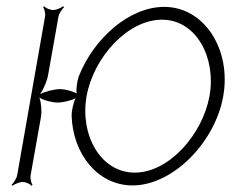

<svg xmlns="http://www.w3.org/2000/svg" viewBox="-20 -582 739 614"><path d="M257 -275C279 -397 387 -519 498 -519C608 -519 672 -397 650 -275C628 -153 521 -30 411 -30C300 -30 235 -153 257 -275ZM17 9 20 12C26 7 42 0 53 0C63 0 77 7 81 12L84 9C80 4 76 -11 78 -22L111 -208C114 -226 112 -254 106 -270C120 -261 147 -254 165 -254C180 -254 207 -260 222 -268C214 -253 209 -227 209 -212C213 -89 293 11 404 11C532 11 668 -126 694 -275C720 -423 634 -560 505 -560C394 -560 280 -460 232 -338C227 -324 223 -298 225 -283C212 -291 187 -297 172 -297C154 -297 126 -290 108 -281C120 -297 131 -325 134 -343L167 -529C169 -539 179 -554 185 -559L182 -562C176 -557 160 -550 150 -550C139 -550 125 -557 121 -562L118 -559C122 -554 126 -539 124 -529L35 -22C33 -11 23 4 17 9Z"/></svg>

Font: Armata Saber
Style: RgIta
Weight: 400
Designer: Jasper
Foundry: Cannot Into Space Fonts
Version: Version 0.970